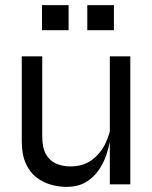

<svg xmlns="http://www.w3.org/2000/svg" viewBox="-20 -720 594 750"><path d="M489 0H409V-500H489ZM414 -233 415 -205Q414 -193 409.5 -168Q405 -143 394.5 -112.5Q384 -82 364.5 -54Q345 -26 314.5 -8Q284 10 239 10Q210 10 179.5 1.5Q149 -7 123 -26.5Q97 -46 81 -81Q65 -116 65 -168V-500H145V-188Q145 -143 159.5 -117.5Q174 -92 199 -81Q224 -70 255 -70Q306 -70 340 -96Q374 -122 392 -160Q410 -198 414 -233ZM248 -700V-602H144V-700ZM425 -700V-602H321V-700Z"/></svg>

Font: Syne
Style: Regular
Weight: 400
Designer: Lucas Descroix
Foundry: Bonjour Monde
Version: Version 2.200